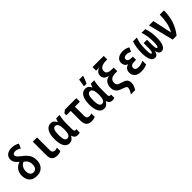

<svg xmlns="http://www.w3.org/2000/svg" viewBox="291 -2252 3918 3918"><g transform="rotate(-45 2250.0 -292.5)"><path d="M247 10Q137 10 82.5 -51.5Q28 -113 28 -215Q28 -299 71.5 -359Q115 -419 196 -447Q149 -484 123 -524Q97 -564 97 -611Q97 -685 148 -725Q199 -765 283 -765Q331 -765 373 -752.5Q415 -740 451 -719L409 -620Q374 -642 344 -652.5Q314 -663 288 -663Q255 -663 235.5 -650Q216 -637 216 -614Q216 -587 237.5 -562.5Q259 -538 311 -497Q391 -439 431.5 -376.5Q472 -314 472 -222Q472 -153 446 -101Q420 -49 370 -19.5Q320 10 247 10ZM248 -92Q296 -92 323 -126Q350 -160 350 -225Q350 -275 328 -316Q306 -357 258 -389Q208 -372 179 -325.5Q150 -279 150 -221Q150 -164 175.5 -128Q201 -92 248 -92Z M840 10Q759 10 719.5 -28.5Q680 -67 680 -152V-546H802V-180Q802 -144 814.5 -126.5Q827 -109 844.5 -103Q862 -97 877 -97Q896 -97 912 -101.5Q928 -106 941 -113V-14Q921 -2 897 4Q873 10 840 10Z M1189 10Q1111 10 1069.5 -62.5Q1028 -135 1028 -267Q1028 -409 1074 -482Q1120 -555 1199 -555Q1242 -555 1271 -533.5Q1300 -512 1320 -469H1325Q1331 -492 1338 -512Q1345 -532 1354 -545H1452Q1440 -504 1433 -448.5Q1426 -393 1426 -337V-158Q1426 -94 1462 -94Q1475 -94 1488 -99V-1Q1483 3 1465.5 6.5Q1448 10 1429 10Q1344 10 1321 -74H1313Q1270 10 1189 10ZM1227 -92Q1312 -92 1312 -263V-271Q1312 -450 1228 -450Q1185 -450 1166 -405Q1147 -360 1147 -268Q1147 -178 1165.5 -135Q1184 -92 1227 -92Z M1828 11Q1746 11 1708 -32.5Q1670 -76 1670 -166V-443H1544V-498L1605 -546H1935V-443H1792V-171Q1792 -140 1804.5 -123.5Q1817 -107 1835 -101.5Q1853 -96 1869 -96Q1884 -96 1899.5 -99.5Q1915 -103 1931 -109V-12Q1913 -2 1887 4.5Q1861 11 1828 11Z M2189 10Q2111 10 2069.5 -62.5Q2028 -135 2028 -267Q2028 -409 2074 -482Q2120 -555 2199 -555Q2242 -555 2271 -533.5Q2300 -512 2320 -469H2325Q2331 -492 2338 -512Q2345 -532 2354 -545H2452Q2440 -504 2433 -448.5Q2426 -393 2426 -337V-158Q2426 -94 2462 -94Q2475 -94 2488 -99V-1Q2483 3 2465.5 6.5Q2448 10 2429 10Q2344 10 2321 -74H2313Q2270 10 2189 10ZM2227 -92Q2312 -92 2312 -263V-271Q2312 -450 2228 -450Q2185 -450 2166 -405Q2147 -360 2147 -268Q2147 -178 2165.5 -135Q2184 -92 2227 -92ZM2218 -618Q2221 -629 2224.5 -650Q2228 -671 2232 -695.5Q2236 -720 2239 -741Q2242 -762 2243 -773H2354V-762Q2342 -726 2326 -684.5Q2310 -643 2291 -606H2218Z M2776 188Q2799 156 2816.5 118.5Q2834 81 2834 56Q2834 25 2811 12Q2788 -1 2762 -9Q2727 -20 2694 -33.5Q2661 -47 2634.5 -67.5Q2608 -88 2592.5 -121.5Q2577 -155 2577 -206Q2577 -276 2611.5 -325.5Q2646 -375 2723 -396V-400Q2659 -411 2629.5 -444.5Q2600 -478 2600 -524Q2600 -579 2635 -613.5Q2670 -648 2725 -661Q2705 -659 2688.5 -658Q2672 -657 2655 -657H2617V-760H2940V-658H2900Q2816 -658 2768.5 -627.5Q2721 -597 2721 -539Q2721 -491 2756.5 -469.5Q2792 -448 2869 -448H2916V-344H2866Q2786 -344 2743.5 -315Q2701 -286 2701 -221Q2701 -185 2715.5 -165.5Q2730 -146 2762 -134Q2794 -122 2846 -106Q2904 -89 2929.5 -55.5Q2955 -22 2955 29Q2955 72 2939.5 111Q2924 150 2900 188Z M3269 10Q3163 10 3114.5 -34.5Q3066 -79 3066 -149Q3066 -202 3092.5 -238Q3119 -274 3169 -285V-290Q3129 -303 3109 -336Q3089 -369 3089 -409Q3089 -477 3141.5 -516Q3194 -555 3282 -555Q3321 -555 3357.5 -546Q3394 -537 3434 -515L3392 -422Q3367 -438 3343 -446Q3319 -454 3290 -454Q3251 -454 3229 -439Q3207 -424 3207 -394Q3207 -360 3235.5 -344.5Q3264 -329 3317 -329H3350V-237H3309Q3245 -237 3217.5 -217Q3190 -197 3190 -164Q3190 -94 3283 -94Q3324 -94 3362 -105.5Q3400 -117 3429 -133V-25Q3397 -10 3355.5 0Q3314 10 3269 10Z M3655 10Q3591 10 3559.5 -60.5Q3528 -131 3528 -265Q3528 -339 3538.5 -406.5Q3549 -474 3573 -547H3682Q3665 -499 3655 -454.5Q3645 -410 3640.5 -360Q3636 -310 3636 -247Q3636 -176 3642.5 -140Q3649 -104 3668 -104Q3701 -104 3701 -236V-369H3798V-236Q3798 -171 3805 -137.5Q3812 -104 3830 -104Q3849 -104 3856.5 -140.5Q3864 -177 3864 -252Q3864 -331 3854 -402.5Q3844 -474 3818 -547H3927Q3952 -474 3962 -405.5Q3972 -337 3972 -267Q3972 -131 3939 -60.5Q3906 10 3843 10Q3805 10 3783 -15Q3761 -40 3751 -88H3748Q3738 -41 3716.5 -15.5Q3695 10 3655 10Z M4171 0 4034 -547H4159L4229 -224Q4235 -197 4240.5 -173Q4246 -149 4248 -129H4251Q4302 -221 4323 -324Q4344 -427 4344 -547H4465Q4465 -387 4422.5 -255.5Q4380 -124 4284 0Z"/></g></svg>

Font: Noto Sans Mono ExtraCondensed
Style: Bold
Weight: 700
Width: 2
Designer: Monotype Design Team
Foundry: Monotype Imaging Inc.
Version: Version 2.014